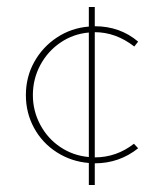

<svg xmlns="http://www.w3.org/2000/svg" viewBox="-20 -461 460 549"><path d="M363 -50 375 -37Q321 6 251 6V68H234V5Q184 1 142.5 -25.5Q101 -52 77.5 -95Q54 -138 54 -189Q54 -241 78 -284Q102 -327 143 -354Q184 -381 234 -385V-441H251V-386Q323 -386 375 -342L364 -328Q311 -369 251 -369V-11Q313 -11 363 -50ZM234 -12V-368Q189 -364 152.5 -339Q116 -314 95 -274.5Q74 -235 74 -189Q74 -144 95 -104.5Q116 -65 152.5 -40.5Q189 -16 234 -12Z"/></svg>

Font: Josefin Sans Thin
Style: Regular
Weight: 250
Designer: Santiago Orozco
Foundry: Typemade
Version: Version 2.000